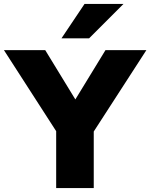

<svg xmlns="http://www.w3.org/2000/svg" viewBox="-42 -961 768 981"><path d="M245 0V-366L279 -238L-22 -705H189L343 -453L497 -705H706L404 -238L437 -366V0ZM272 -765 390 -941H589L413 -765Z"/></svg>

Font: Nunito Sans 7pt Black
Style: Regular
Weight: 900
Designer: Vernon Adams
Foundry: Vernon Adams
Version: Version 3.101;gftools[0.9.27]